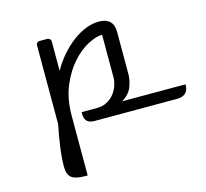

<svg xmlns="http://www.w3.org/2000/svg" viewBox="-119 -696 1215 1133"><g transform="rotate(-15 488.5 -130.0)"><path d="M190 -520Q190 -528 196 -534Q202 -540 210 -540H259Q267 -540 273.5 -534Q280 -528 280 -520V-339Q308 -389 343.5 -429.5Q379 -470 418 -499Q457 -528 497.5 -544Q538 -560 577 -560Q603 -560 620.5 -553Q638 -546 648.5 -534Q659 -522 663 -505.5Q667 -489 667 -470V-219Q667 -177 651 -137Q635 -97 590 -70H977Q977 -48 971 -34.5Q965 -21 955 -13.5Q945 -6 932.5 -3Q920 0 907 0H402Q391 0 380 -2.5Q369 -5 360.5 -11.5Q352 -18 347 -29.5Q342 -41 342 -60V-70H433Q472 -70 499.5 -85.5Q527 -101 544 -124Q561 -147 569 -172.5Q577 -198 577 -219V-480Q541 -480 490.5 -454Q440 -428 393 -376Q346 -324 313 -246Q280 -168 280 -63V300H263Q207 300 182.5 281.5Q158 263 158 215Q158 162 167 96Q176 30 190 -38Z"/></g></svg>

Font: Warnes
Style: Regular
Weight: 400
Designer: Eduardo Rodriguez Tunni
Foundry: Eduardo Rodriguez Tunni
Version: Version 1.001